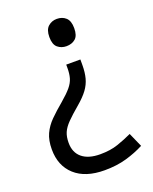

<svg xmlns="http://www.w3.org/2000/svg" viewBox="-139 -624 712 893"><g transform="rotate(-20 217.0 -177.0)"><path d="M292 -304Q292 -267 284.5 -239Q277 -211 259 -186.5Q241 -162 208 -134Q170 -102 148 -79.5Q126 -57 117 -36Q108 -15 108 15Q108 63 139.5 89Q171 115 229 115Q279 115 317 102Q355 89 389 73L420 143Q380 164 331.5 178Q283 192 223 192Q128 192 76 145Q24 98 24 17Q24 -28 38.5 -59.5Q53 -91 79.5 -117.5Q106 -144 142 -174Q176 -203 193 -223.5Q210 -244 216 -265Q222 -286 222 -314V-331H292ZM315 -478Q315 -441 297.5 -426Q280 -411 253 -411Q228 -411 210 -426Q192 -441 192 -478Q192 -514 210 -530Q228 -546 253 -546Q280 -546 297.5 -530Q315 -514 315 -478Z"/></g></svg>

Font: Noto Sans Old Turkic
Style: Regular
Weight: 400
Designer: Monotype Design Team
Foundry: Monotype Imaging Inc.
Version: Version 2.003; ttfautohint (v1.8.4.7-5d5b)